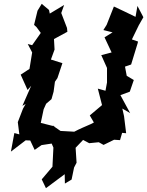

<svg xmlns="http://www.w3.org/2000/svg" viewBox="-20 -767 769 1003"><path d="M176 -711 158 -637 171 -625 193 -595 148 -531 125 -537 148 -493 134 -407 88 -377 124 -297 143 -319 97 -214 114 -224 100 -199 73 -129 81 -65 55 -72 37 25 114 -34 138 -33 161 16 197 -9 250 -17 259 4 254 104 198 170 220 216 318 143 319 192 354 171 367 108 380 83 375 5 414 -36 446 -19 496 -24 521 -10 576 -37 607 -35 618 -73 639 -71 628 -160 619 -200 660 -176 609 -270 658 -288 679 -349 642 -371 633 -419 665 -430 699 -541 701 -550 669 -561 705 -635 729 -677 698 -736 688 -679C649 -698 612 -716 575 -733L537 -637L520 -610L568 -598L526 -572L563 -493L509 -479L539 -412V-336L531 -293L491 -304L513 -218L449 -164L471 -126L507 -146L455 -119C426 -106 396 -94 368 -79L296 -83L254 -112L268 -106L193 -125L208 -196L221 -225L249 -249L260 -288L267 -340L280 -359L306 -437L246 -456L265 -508L262 -563L332 -601L330 -621L300 -699L315 -741L240 -696L236 -715L198 -747Z"/></svg>

Font: Asimov Aggro
Style: CondIt
Weight: 500
Designer: Google
Version: Version 2.000980; 2014